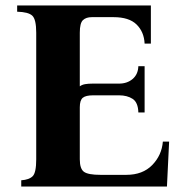

<svg xmlns="http://www.w3.org/2000/svg" viewBox="-20 -685 670 705"><path d="M58 0V-23Q87 -25 100 -38Q113 -51 113 -100V-565Q113 -614 98.5 -627.5Q84 -641 43 -642V-665H534V-525H511Q509 -568 481.5 -595Q454 -622 397 -622H317Q296 -622 284.5 -611Q273 -600 273 -565V-368Q281 -374 292.5 -376Q304 -378 320 -378H417Q447 -378 467 -395Q487 -412 488 -442H511V-272H488Q487 -309 467 -322Q447 -335 417 -335H322Q295 -335 284 -326Q273 -317 273 -291V-100Q273 -65 288.5 -54Q304 -43 349 -43H444Q504 -43 539 -79Q574 -115 578 -165H601L593 0Z"/></svg>

Font: Bona Nova SC
Style: Bold
Weight: 700
Designer: Mateusz Machalski
Foundry: Capitalics
Version: Version 4.001; ttfautohint (v1.8.4.7-5d5b)